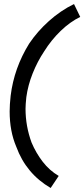

<svg xmlns="http://www.w3.org/2000/svg" viewBox="-20 -775 419 955"><path d="M61 -45Q28 -122 28 -221Q28 -254 33 -299Q50 -437 125 -558Q166 -619 223.5 -670.5Q281 -722 348 -755L379 -691Q328 -666 281.5 -621Q235 -576 200 -520Q166 -469 142.5 -410Q119 -351 111 -292Q107 -254 107 -234Q107 -148 137 -66Q159 -14 192.5 29.5Q226 73 272 100L232 160Q110 89 61 -45Z"/></svg>

Font: Bellota Text
Style: Bold Italic
Weight: 700
Italic angle: -7.5°
Designer: Kemie Guaida
Foundry: Kemie Guaida
Version: Version 4.001